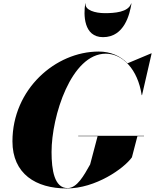

<svg xmlns="http://www.w3.org/2000/svg" viewBox="-20 -1050 873 1080"><path d="M461.5 -1030H459.5C449.5 -969 449.5 -841 559.5 -841C679.5 -841 709.5 -969 719.5 -1030H717.5C701.5 -981 623.5 -976 569.5 -976C515.5 -976 456.5 -993 461.5 -1030ZM420 -286V-284H529L487 -125C452 -63 414 8 360 8C286 8 270 -93 270 -195C270 -397 381 -748 575 -748C669 -748 755 -661 777 -515H779L833 -750H831L697.5 -694C657 -735.5 602.5 -760 535 -760C292 -760 50 -548 50 -255C50 -72 182 10 355 10C518 10 677 -102 722 -165L753 -284H790V-286Z"/></svg>

Font: Bodoni* 96pt Fatface
Style: Italic
Weight: 900
Italic angle: -13°
Version: Version 2.3